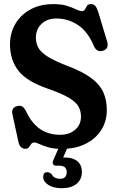

<svg xmlns="http://www.w3.org/2000/svg" viewBox="-20 -732 582 960"><path d="M288 12.5Q248.5 12.5 221.8 4.5Q195 -3.5 178 -11.5Q161 -19.5 152 -19.5Q141 -19.5 135.8 -11.8Q130.5 -4 124.8 4Q119 12 107 12Q79 12 71.5 -25L42 -161.5Q35.5 -193.5 65.5 -201.5Q80.5 -205.5 90.2 -200.2Q100 -195 110 -176.5Q164 -58 280 -58Q326 -58 355.2 -82.8Q384.5 -107.5 385 -148.5Q385 -175.5 373.2 -198Q361.5 -220.5 326.2 -242Q291 -263.5 221 -288Q114.5 -324 72.2 -378.2Q30 -432.5 30 -509.5Q30 -567.5 57 -613Q84 -658.5 132.5 -685Q181 -711.5 246.5 -711.5Q287.5 -711.5 315 -702.8Q342.5 -694 360.2 -685.2Q378 -676.5 389.5 -676.5Q400.5 -676.5 405 -685.2Q409.5 -694 415 -702.8Q420.5 -711.5 435 -711.5Q449.5 -711.5 457.5 -701.2Q465.5 -691 473.5 -664.5L515.5 -525Q526 -488.5 495.5 -478.5Q464.5 -468.5 449.5 -501.5Q420 -573.5 370.5 -606.5Q321 -639.5 262 -639.5Q216 -639.5 187.8 -612.8Q159.5 -586 159.5 -544Q159.5 -516.5 171.5 -493.8Q183.5 -471 219.2 -448.5Q255 -426 326 -399Q397 -371.5 438.2 -340.2Q479.5 -309 496.8 -270.2Q514 -231.5 514 -181.5Q514 -126 486.5 -82.2Q459 -38.5 408.2 -13Q357.5 12.5 288 12.5ZM280.5 -8.5H323.5L296 55.5Q300 55.5 304.5 55.5Q344.5 55.5 367 74.2Q389.5 93 389.5 128.5Q389.5 165 363 187Q336.5 209 288 209Q247 209 221.5 192.5Q196 176 196 153.5Q196 129 216 129Q223.5 129 229.2 132.2Q235 135.5 239.5 141Q246.5 152.5 256.8 157.2Q267 162 280 162Q313.5 162 313.5 128Q313.5 96.5 276.5 96.5H261.5Q248.5 96.5 245 88Q241.5 79.5 247 67.5Z"/></svg>

Font: Fraunces 144pt S100 SemiBold
Style: Regular
Weight: 600
Version: Version 1.000; ttfautohint (v1.8.3)